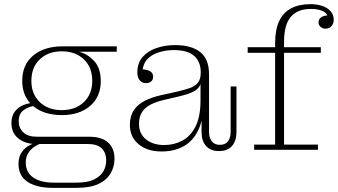

<svg xmlns="http://www.w3.org/2000/svg" viewBox="-20 -721 1626 924"><path d="M234 183Q156 183 112.5 154Q69 125 69 68Q69 34 84.5 11.5Q100 -11 124 -23Q148 -35 171 -38L175 -30Q161 -25 144.5 -14Q128 -3 116 15.5Q104 34 104 61Q104 108 139.5 133Q175 158 240 158H348Q401 158 432 143Q463 128 477 104Q491 80 491 52Q491 13 469 -7.5Q447 -28 402 -28H154Q101 -28 68 -55Q35 -82 35 -128Q35 -162 51 -183.5Q67 -205 93 -215.5Q119 -226 148 -227L150 -212Q116 -208 93 -190.5Q70 -173 70 -138Q70 -105 92 -84Q114 -63 158 -63H409Q470 -63 500.5 -35Q531 -7 531 43Q531 81 512.5 113Q494 145 454.5 164Q415 183 349 183ZM277 -167Q220 -167 177 -187Q134 -207 110.5 -244Q87 -281 87 -332Q87 -410 140 -454Q193 -498 282 -498L360 -472Q401 -462 433 -427.5Q465 -393 465 -331Q465 -255 413.5 -211Q362 -167 277 -167ZM277 -191Q343 -191 383.5 -229.5Q424 -268 424 -332Q424 -397 383.5 -435.5Q343 -474 277 -474Q212 -474 171.5 -435.5Q131 -397 131 -332Q131 -268 171.5 -229.5Q212 -191 277 -191ZM360 -472 282 -498H542V-472Z M683 -321Q664 -321 652.5 -334.5Q641 -348 641 -372Q641 -418 666.5 -447Q692 -476 733.5 -490Q775 -504 822 -504Q902 -504 944 -470Q986 -436 986 -364L946 -373Q946 -424 914.5 -452Q883 -480 816 -480Q778 -480 743.5 -469Q709 -458 688 -435Q667 -412 666 -373L663 -387Q686 -387 701.5 -378.5Q717 -370 717 -352Q717 -338 708 -329.5Q699 -321 683 -321ZM1033 6Q994 6 972 -18Q950 -42 950 -86V-172H945V-316H941L946 -344V-373L986 -364V-85Q986 -59 999 -41.5Q1012 -24 1038 -24Q1065 -24 1077.5 -41.5Q1090 -59 1090 -85V-305H1118V-86Q1118 -43 1096.5 -18.5Q1075 6 1033 6ZM757 8Q689 8 647 -27Q605 -62 605 -120Q605 -162 624 -190.5Q643 -219 677 -236Q711 -253 755 -263L832 -280Q866 -288 891.5 -296.5Q917 -305 931.5 -322Q946 -339 946 -370L950 -316H945Q936 -293 912 -280.5Q888 -268 837 -256L773 -241Q733 -232 705.5 -218Q678 -204 663.5 -181.5Q649 -159 649 -125Q649 -77 683 -50Q717 -23 770 -23Q817 -23 857 -44Q897 -65 921 -112.5Q945 -160 945 -238L959 -236Q960 -149 934.5 -95.5Q909 -42 863.5 -17Q818 8 757 8Z M1203 0V-25H1304V-513L1347 -520V-25H1510V0ZM1172 -467V-494H1524V-467ZM1304 -513Q1304 -578 1323.5 -619.5Q1343 -661 1381 -681Q1419 -701 1474 -701L1476 -678Q1412 -678 1379.5 -640Q1347 -602 1347 -520ZM1546 -583Q1533 -583 1523 -591.5Q1513 -600 1513 -613Q1513 -630 1526.5 -638.5Q1540 -647 1563 -647L1560 -634Q1555 -658 1532.5 -668Q1510 -678 1476 -678L1474 -701Q1505 -701 1530.5 -692.5Q1556 -684 1571 -667Q1586 -650 1586 -626Q1586 -608 1575.5 -595.5Q1565 -583 1546 -583Z"/></svg>

Font: Montagu Slab 144pt ExtraLight
Style: Regular
Weight: 250
Version: Version 1.000